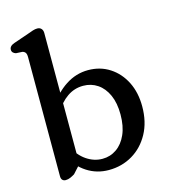

<svg xmlns="http://www.w3.org/2000/svg" viewBox="-111 -827 818 927"><g transform="rotate(-15 297.5 -363.0)"><path d="M188.3 -707.6V-53.2L150.3 -11.4Q139.6 -4.8 128.2 0.2Q116.8 5.2 104.7 5.2Q94.9 5.2 88.7 -1Q82.5 -7.2 82.5 -19.8V-615.2Q82.5 -631.4 77.1 -638.3Q71.8 -645.2 61.9 -647.2L30.9 -648.8Q22 -651.4 16.6 -657Q11.3 -662.6 11.3 -671.2Q11.3 -680.6 17.6 -687.4Q24 -694.2 36.9 -698.6L112.3 -724.6Q127 -730.1 138.7 -733.9Q150.4 -737.6 160.5 -737.6Q173.5 -737.6 180.9 -729.5Q188.3 -721.4 188.3 -707.6ZM161.2 -318.4 143.5 -351.8Q180.8 -411.9 233 -445.9Q285.1 -479.9 345.4 -479.9Q406.1 -479.9 453.1 -449.4Q500.1 -418.9 526.8 -365.8Q553.4 -312.6 553.4 -243.6Q553.4 -165.7 522 -108.2Q490.6 -50.7 437.6 -19.3Q384.5 12.2 319 12.2Q259.1 12.2 210.4 -19.2Q161.7 -50.7 134.4 -104.7L161.4 -148.8Q186.4 -98.7 223.9 -73.4Q261.3 -48.1 303.2 -48.1Q342.5 -48.1 373.9 -70Q405.4 -91.8 423.7 -133.1Q442.1 -174.4 442.1 -233.1Q442.1 -290.1 424 -330.4Q405.9 -370.7 374.4 -391.8Q343 -413 302.9 -413Q259.1 -413 223.2 -388.2Q187.3 -363.5 161.2 -318.4Z"/></g></svg>

Font: Fraunces SuperSoft Wonky
Style: Regular
Weight: 900
Version: Version 1.000;[b76b70a41]